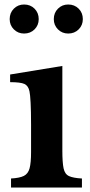

<svg xmlns="http://www.w3.org/2000/svg" viewBox="-20 -833 401 853"><path d="M257 -540V-164Q257 -111 262.5 -85Q268 -59 287 -50.5Q306 -42 344 -40V0H29V-40Q67 -42 86 -51.5Q105 -61 111.5 -85.5Q118 -110 118 -157V-280Q118 -338 116 -376Q114 -414 111 -427Q106 -452 88.5 -460Q71 -468 25 -468V-502ZM23 -748Q23 -776 41.5 -794.5Q60 -813 87 -813Q115 -813 133.5 -794.5Q152 -776 152 -748Q152 -721 133.5 -702.5Q115 -684 87 -684Q60 -684 41.5 -702.5Q23 -721 23 -748ZM219 -748Q219 -776 237.5 -794.5Q256 -813 283 -813Q311 -813 329.5 -794.5Q348 -776 348 -748Q348 -721 329.5 -702.5Q311 -684 283 -684Q256 -684 237.5 -702.5Q219 -721 219 -748Z"/></svg>

Font: Libre Baskerville
Style: Bold
Weight: 700
Designer: Pablo Impallari, Rodrigo Fuenzalida
Foundry: Pablo Impallari, Rodrigo Fuenzalida
Version: Version 1.051; ttfautohint (v1.8.4.7-5d5b)